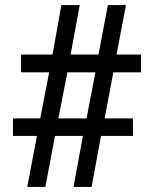

<svg xmlns="http://www.w3.org/2000/svg" viewBox="-20 -734 605 754"><path d="M87.1 0 125.1 -200.1H30.8V-269H137.9L173 -449.9H62.8V-519.9H186.3L221.1 -714H293.1L257.3 -519.9H366.7L403.7 -714H474.7L437.7 -519.9H534V-449.9H425L390.9 -269H502V-200.1H376.6L339.7 0H268.7L305.6 -200.1H196.1L158.1 0ZM209.3 -269H319.9L354.6 -449.9H244.6Z"/></svg>

Font: Noto Serif Hebrew
Style: Regular
Weight: 400
Designer: Monotype Design Team
Foundry: Monotype Imaging Inc.
Version: Version 2.003